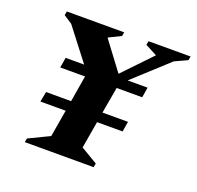

<svg xmlns="http://www.w3.org/2000/svg" viewBox="-99 -636 763 742"><g transform="rotate(20 282.0 -265.0)"><path d="M75 0 78 -16 163 -57 182 -168H78L86 -210H189L207 -318H105L112 -360H188L87 -491L52 -514L55 -530H291L288 -514L239 -490L238 -488L325 -372L435 -487L436 -489L388 -514L391 -530H564L561 -514L509 -490L367 -360H449L442 -318H337L318 -210H423L416 -168H311L292 -57L361 -16L358 0Z"/></g></svg>

Font: Spectral SC
Style: Bold Italic
Weight: 700
Italic angle: -10°
Designer: Jean-Baptiste Levee
Foundry: Production Type
Version: Version 2.001